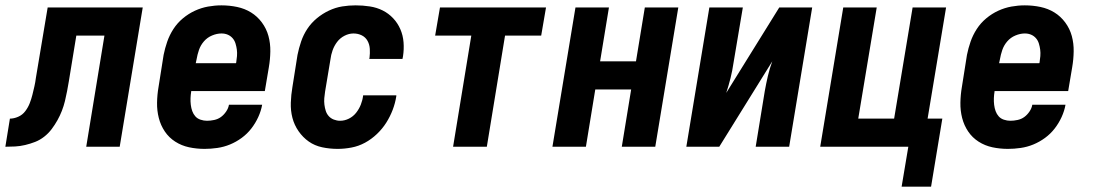

<svg xmlns="http://www.w3.org/2000/svg" viewBox="-61 -548 4081 717"><path d="M-41 0 -24 -105Q-9 -105 7 -112Q23 -119 33.5 -133Q44 -147 50 -162.5Q56 -178 60 -194Q64 -210 67.5 -225.5Q71 -241 73 -257L117 -520H472L386 0H261L329 -415H224L196 -244Q193 -226 189.5 -207.5Q186 -189 181.5 -170.5Q177 -152 170 -134Q163 -116 153.5 -99Q144 -82 132 -66Q120 -50 104 -37.5Q88 -25 70 -18Q52 -11 33 -6.5Q14 -2 -4.5 -1Q-23 0 -41 0Z M703 8Q673 8 645 2Q617 -4 593.5 -19Q570 -34 554.5 -57Q539 -80 532 -107.5Q525 -135 525.5 -164.5Q526 -194 531 -223L550 -343Q555 -368 563.5 -392.5Q572 -417 586.5 -439.5Q601 -462 622 -479.5Q643 -497 667 -508Q691 -519 716 -523.5Q741 -528 766 -528Q796 -528 824.5 -522Q853 -516 876.5 -501.5Q900 -487 917 -464Q934 -441 941.5 -413.5Q949 -386 948.5 -356Q948 -326 943 -297L928 -208H653V-206Q651 -194 650.5 -181.5Q650 -169 651.5 -156.5Q653 -144 657 -133Q661 -122 668.5 -113.5Q676 -105 688 -101Q700 -97 712 -97Q725 -97 739 -100Q753 -103 764 -111Q775 -119 783.5 -131.5Q792 -144 794 -157H918Q914 -134 903.5 -111Q893 -88 877.5 -68Q862 -48 841.5 -33Q821 -18 798 -8.5Q775 1 750.5 4.5Q726 8 703 8ZM670 -312H820L821 -314Q823 -326 824 -338.5Q825 -351 823.5 -362.5Q822 -374 818.5 -385.5Q815 -397 807.5 -405.5Q800 -414 789.5 -418.5Q779 -423 766 -423Q749 -423 731 -415.5Q713 -408 700.5 -393.5Q688 -379 682 -361.5Q676 -344 673 -326Z M1200 8Q1170 8 1142 2Q1114 -4 1092 -19.5Q1070 -35 1054 -58Q1038 -81 1031 -108Q1024 -135 1025 -164.5Q1026 -194 1031 -223L1050 -343Q1055 -368 1063.5 -393Q1072 -418 1086.5 -440Q1101 -462 1122 -479.5Q1143 -497 1167.5 -508.5Q1192 -520 1217 -524Q1242 -528 1267 -528Q1294 -528 1320 -524Q1346 -520 1368 -509Q1390 -498 1407 -480Q1424 -462 1434 -439Q1444 -416 1446 -390Q1448 -364 1444 -338L1442 -328H1318L1319 -333Q1321 -349 1320 -365.5Q1319 -382 1311.5 -395.5Q1304 -409 1290 -416Q1276 -423 1259 -423Q1242 -423 1225.5 -414.5Q1209 -406 1198 -391.5Q1187 -377 1181 -360Q1175 -343 1173 -326L1153 -206Q1151 -194 1150 -181.5Q1149 -169 1150.5 -157Q1152 -145 1155.5 -134Q1159 -123 1166.5 -114.5Q1174 -106 1185.5 -101.5Q1197 -97 1209 -97Q1226 -97 1242 -105Q1258 -113 1269 -127Q1280 -141 1286.5 -157.5Q1293 -174 1295 -191V-192H1419V-189Q1415 -163 1405.5 -138Q1396 -113 1381.5 -90Q1367 -67 1346.5 -47.5Q1326 -28 1302 -15Q1278 -2 1251.5 3Q1225 8 1200 8Z M1631 0 1699 -415H1564L1582 -520H1978L1960 -415H1825L1757 0Z M2002 0 2088 -520H2213L2180 -319H2314L2347 -520H2472L2386 0H2261L2296 -214H2162L2127 0Z M2502 0 2588 -520H2713L2678 -312Q2674 -284 2667 -256Q2660 -228 2651 -201L2849 -520H2972L2886 0H2761L2795 -208Q2800 -236 2806.5 -264Q2813 -292 2823 -319L2625 0Z M3306 149 3331 0H3002L3088 -520H3213L3144 -105H3278L3347 -520H3472L3403 -105H3458L3416 149Z M3703 8Q3673 8 3645 2Q3617 -4 3593.5 -19Q3570 -34 3554.5 -57Q3539 -80 3532 -107.5Q3525 -135 3525.5 -164.5Q3526 -194 3531 -223L3550 -343Q3555 -368 3563.5 -392.5Q3572 -417 3586.5 -439.5Q3601 -462 3622 -479.5Q3643 -497 3667 -508Q3691 -519 3716 -523.5Q3741 -528 3766 -528Q3796 -528 3824.5 -522Q3853 -516 3876.5 -501.5Q3900 -487 3917 -464Q3934 -441 3941.5 -413.5Q3949 -386 3948.5 -356Q3948 -326 3943 -297L3928 -208H3653V-206Q3651 -194 3650.5 -181.5Q3650 -169 3651.5 -156.5Q3653 -144 3657 -133Q3661 -122 3668.5 -113.5Q3676 -105 3688 -101Q3700 -97 3712 -97Q3725 -97 3739 -100Q3753 -103 3764 -111Q3775 -119 3783.5 -131.5Q3792 -144 3794 -157H3918Q3914 -134 3903.5 -111Q3893 -88 3877.5 -68Q3862 -48 3841.5 -33Q3821 -18 3798 -8.5Q3775 1 3750.5 4.5Q3726 8 3703 8ZM3670 -312H3820L3821 -314Q3823 -326 3824 -338.5Q3825 -351 3823.5 -362.5Q3822 -374 3818.5 -385.5Q3815 -397 3807.5 -405.5Q3800 -414 3789.5 -418.5Q3779 -423 3766 -423Q3749 -423 3731 -415.5Q3713 -408 3700.5 -393.5Q3688 -379 3682 -361.5Q3676 -344 3673 -326Z"/></svg>

Font: Iosevka Extrabold Oblique
Style: Regular
Weight: 800
Italic angle: -9°
Monospace: yes
Designer: Belleve Invis
Foundry: Belleve Invis
Version: Version 32.5.0; ttfautohint (v1.8.4)